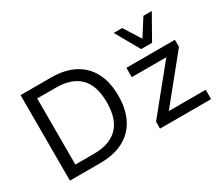

<svg xmlns="http://www.w3.org/2000/svg" viewBox="-128 -1064 1578 1371"><g transform="rotate(-30 661.0 -378.5)"><path d="M108 0V-705H358Q471 -705 549.5 -664Q628 -623 669.5 -544.5Q711 -466 711 -353Q711 -240 669.5 -161Q628 -82 549 -41Q470 0 358 0ZM199 -80H353Q481 -80 548.5 -147Q616 -214 616 -353Q616 -492 549 -558.5Q482 -625 353 -625H199ZM851 0V-57L1169 -449L1176 -419H860V-496H1260V-438L940 -43L934 -77H1272V0ZM1018 -559 906 -757H976L1063 -619L1151 -757H1220L1108 -559Z"/></g></svg>

Font: Nunito Sans 7pt
Style: Regular
Weight: 400
Designer: Vernon Adams
Foundry: Vernon Adams
Version: Version 3.101;gftools[0.9.27]